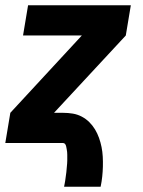

<svg xmlns="http://www.w3.org/2000/svg" viewBox="-20 -540 540 725"><path d="M222 165Q223 160 224 154.5Q225 149 226 143.5Q227 138 227.5 132.5Q228 127 229 121.5Q230 116 230.5 110.5Q231 105 231.5 99.5Q232 94 232.5 88.5Q233 83 233.5 77.5Q234 72 234 66.5Q234 61 234 55.5Q234 50 234 44.5Q234 39 233.5 34Q233 29 232 24Q231 19 230 13.5Q229 8 226 4Q223 0 218 0H0L19 -114L289 -406H67L86 -520H474L455 -406L184 -114H218Q237 -114 255 -111Q273 -108 289 -99.5Q305 -91 317.5 -78.5Q330 -66 339 -51Q348 -36 354 -19Q360 -2 363.5 15.5Q367 33 368 51.5Q369 70 368.5 89Q368 108 366 127Q364 146 360 165Z"/></svg>

Font: Iosevka SS04 Heavy
Style: Italic
Weight: 900
Italic angle: -9°
Monospace: yes
Designer: Belleve Invis
Foundry: Belleve Invis
Version: Version 19.0.0; ttfautohint (v1.8.4)